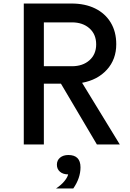

<svg xmlns="http://www.w3.org/2000/svg" viewBox="-20 -820 740 1090"><path d="M115 0V-800H386Q463 -800 520 -772Q577 -744 608.5 -692Q640 -640 640 -569Q640 -483 587 -424.5Q534 -366 446 -350L660 0H530L326 -345H229V0ZM229 -444H388Q450 -444 488 -478Q526 -512 526 -568Q526 -625 488 -659Q450 -693 388 -693H229ZM298 250Q328 230 345.5 208.5Q363 187 367 170Q338 170 320.5 155Q303 140 303 115Q303 90 321 75Q339 60 368 60Q437 60 437 130Q437 191 396 250Z"/></svg>

Font: Martian Mono
Style: Regular
Weight: 400
Monospace: yes
Designer: Roman Shamin
Foundry: Evil Martians
Version: Version 1.000; ttfautohint (v1.8.4.7-5d5b)